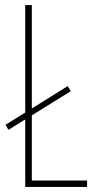

<svg xmlns="http://www.w3.org/2000/svg" viewBox="-20 -734 383 754"><path d="M79 0H322V-25H105V-281L258 -376L246 -396L105 -308V-714H79V-292L2 -244L13 -224L79 -265Z"/></svg>

Font: Noto Sans Gurmukhi UI ExtraCondensed Thin
Style: Regular
Weight: 100
Width: 2
Designer: Jelle Bosma - Monotype Design Team
Foundry: Monotype Imaging Inc.
Version: Version 2.004